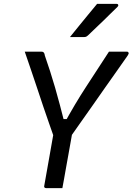

<svg xmlns="http://www.w3.org/2000/svg" viewBox="-20 -965 680 985"><path d="M300 0Q286 0 272 0Q258 0 244.5 0Q231 0 216 0Q213 0 210.5 -1.5Q208 -3 207 -5.5Q206 -8 207 -12Q220 -86 233.5 -161.5Q247 -237 260 -312L355 -308Q349 -275 343 -239.5Q337 -204 330.5 -169.5Q324 -135 318 -100Q313 -74 309 -49Q305 -24 300 0ZM107 -700Q129 -700 150 -700Q171 -700 191 -700Q197 -700 200.5 -698.5Q204 -697 206.5 -692.5Q209 -688 210 -680Q224 -640 237 -599.5Q250 -559 262.5 -516Q275 -473 287.5 -425.5Q300 -378 314 -323L284 -354H345L305 -323Q336 -380 364.5 -428Q393 -476 421.5 -519.5Q450 -563 478.5 -607Q507 -651 539 -700Q562 -700 586 -700Q610 -700 632 -700Q637 -700 639.5 -695Q642 -690 635 -680Q606 -638 576 -596Q546 -554 516 -511Q486 -468 455.5 -424.5Q425 -381 394.5 -338Q364 -295 334 -252Q308 -252 293.5 -252Q279 -252 271.5 -253.5Q264 -255 261 -257.5Q258 -260 256 -263Q246 -292 232 -331.5Q218 -371 202.5 -417Q187 -463 171 -511.5Q155 -560 138.5 -608Q122 -656 107 -700ZM478 -945Q502 -945 517 -945Q532 -945 545.5 -945Q559 -945 580 -945Q585 -945 586.5 -940Q588 -935 583 -930Q561 -909 544.5 -892.5Q528 -876 512.5 -861Q497 -846 478 -828Q459 -810 431 -783Q428 -780 423.5 -777.5Q419 -775 413 -775Q399 -775 386.5 -775Q374 -775 362 -775Q350 -775 339 -775Q363 -805 385.5 -832.5Q408 -860 430.5 -887.5Q453 -915 478 -945Z"/></svg>

Font: RecMonoLinear Nerd Font Mono
Style: Italic
Weight: 400
Italic angle: -10°
Monospace: yes
Version: Version 1.085; ttfautohint (v1.8.4.7-5d5b);Nerd Fonts 3.2.1